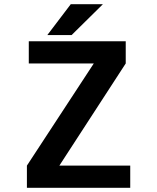

<svg xmlns="http://www.w3.org/2000/svg" viewBox="-20 -897 750 917"><path d="M263.5 -106H602V0H108.5V-106L428 -594H117.5V-700H580.5V-594ZM206 -729.5 318 -877H471.5L322 -729.5Z"/></svg>

Font: League Mono SemiBold
Style: Regular
Weight: 600
Width: 6
Designer: Tyler Finck
Foundry: The League of Moveable Type / Tyler Finck
Version: Version 2.300;RELEASE